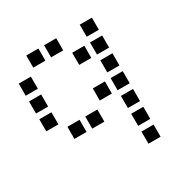

<svg xmlns="http://www.w3.org/2000/svg" viewBox="-154 -617 908 933"><g transform="rotate(-30 300.0 -150.0)"><path d="M117 -484Q116 -484 116 -484Q116 -484 116 -483V-417Q116 -416 116 -416Q116 -416 117 -416H183Q184 -416 184 -416Q184 -416 184 -417V-483Q184 -484 184 -484Q184 -484 183 -484ZM217 -484Q216 -484 216 -484Q216 -484 216 -483V-417Q216 -416 216 -416Q216 -416 217 -416H283Q284 -416 284 -416Q284 -416 284 -417V-483Q284 -484 284 -484Q284 -484 283 -484ZM417 -484Q416 -484 416 -484Q416 -484 416 -483V-417Q416 -416 416 -416Q416 -416 417 -416H483Q484 -416 484 -416Q484 -416 484 -417V-483Q484 -484 484 -484Q484 -484 483 -484ZM17 -384Q16 -384 16 -384Q16 -384 16 -383V-317Q16 -316 16 -316Q16 -316 17 -316H83Q84 -316 84 -316Q84 -316 84 -317V-383Q84 -384 84 -384Q84 -384 83 -384ZM317 -384Q316 -384 316 -384Q316 -384 316 -383V-317Q316 -316 316 -316Q316 -316 317 -316H383Q384 -316 384 -316Q384 -316 384 -317V-383Q384 -384 384 -384Q384 -384 383 -384ZM417 -384Q416 -384 416 -384Q416 -384 416 -383V-317Q416 -316 416 -316Q416 -316 417 -316H483Q484 -316 484 -316Q484 -316 484 -317V-383Q484 -384 484 -384Q484 -384 483 -384ZM17 -284Q16 -284 16 -284Q16 -284 16 -283V-217Q16 -216 16 -216Q16 -216 17 -216H83Q84 -216 84 -216Q84 -216 84 -217V-283Q84 -284 84 -284Q84 -284 83 -284ZM417 -284Q416 -284 416 -284Q416 -284 416 -283V-217Q416 -216 416 -216Q416 -216 417 -216H483Q484 -216 484 -216Q484 -216 484 -217V-283Q484 -284 484 -284Q484 -284 483 -284ZM17 -184Q16 -184 16 -184Q16 -184 16 -183V-117Q16 -116 16 -116Q16 -116 17 -116H83Q84 -116 84 -116Q84 -116 84 -117V-183Q84 -184 84 -184Q84 -184 83 -184ZM317 -184Q316 -184 316 -184Q316 -184 316 -183V-117Q316 -116 316 -116Q316 -116 317 -116H383Q384 -116 384 -116Q384 -116 384 -117V-183Q384 -184 384 -184Q384 -184 383 -184ZM417 -184Q416 -184 416 -184Q416 -184 416 -183V-117Q416 -116 416 -116Q416 -116 417 -116H483Q484 -116 484 -116Q484 -116 484 -117V-183Q484 -184 484 -184Q484 -184 483 -184ZM117 -84Q116 -84 116 -84Q116 -84 116 -83V-17Q116 -16 116 -16Q116 -16 117 -16H183Q184 -16 184 -16Q184 -16 184 -17V-83Q184 -84 184 -84Q184 -84 183 -84ZM217 -84Q216 -84 216 -84Q216 -84 216 -83V-17Q216 -16 216 -16Q216 -16 217 -16H283Q284 -16 284 -16Q284 -16 284 -17V-83Q284 -84 284 -84Q284 -84 283 -84ZM417 -84Q416 -84 416 -84Q416 -84 416 -83V-17Q416 -16 416 -16Q416 -16 417 -16H483Q484 -16 484 -16Q484 -16 484 -17V-83Q484 -84 484 -84Q484 -84 483 -84ZM417 16Q416 16 416 16Q416 16 416 17V83Q416 84 416 84Q416 84 417 84H483Q484 84 484 84Q484 84 484 83V17Q484 16 484 16Q484 16 483 16ZM417 116Q416 116 416 116Q416 116 416 117V183Q416 184 416 184Q416 184 417 184H483Q484 184 484 184Q484 184 484 183V117Q484 116 484 116Q484 116 483 116Z"/></g></svg>

Font: Doto Black SemiBold
Style: Regular
Weight: 600
Monospace: yes
Version: Version 1.000